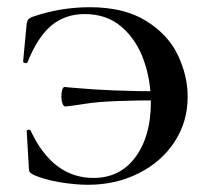

<svg xmlns="http://www.w3.org/2000/svg" viewBox="-20 -500 573 532"><path d="M72 -16Q65 -20 62.5 -23Q60 -26 60 -34L54 -137Q54 -140 59 -140.5Q64 -141 65 -138Q126 -7 239 -7Q313 -7 355.5 -65Q398 -123 398 -216Q398 -278 378 -334Q358 -390 317 -425.5Q276 -461 215 -461Q160 -461 122 -429Q84 -397 56 -327Q55 -325 51 -325Q49 -325 46.5 -326.5Q44 -328 44 -329L54 -435Q56 -443 58 -446Q60 -449 69 -453Q146 -480 229 -480Q324 -480 385 -442Q446 -404 473 -347Q500 -290 500 -232Q500 -163 464 -107.5Q428 -52 364.5 -20Q301 12 224 12Q187 12 143.5 4.5Q100 -3 72 -16ZM150 -233Q150 -244 152.5 -251.5Q155 -259 159 -259L180 -257Q287 -247 429 -247V-222Q279 -222 223.5 -213.5Q168 -205 161 -205Q156 -205 153 -213.5Q150 -222 150 -233Z"/></svg>

Font: Cormorant Unicase SemiBold
Style: Regular
Weight: 600
Designer: Christian Thalmann (Catharsis Fonts)
Foundry: Catharsis Fonts
Version: Version 4.000